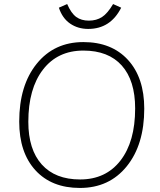

<svg xmlns="http://www.w3.org/2000/svg" viewBox="-20 -921 791 949"><path d="M75 -320Q75 -499 161.5 -606Q248 -713 392 -713Q532 -713 612.5 -625Q693 -537 693 -384Q693 -206 606.5 -99Q520 8 375 8Q235 8 155 -79.5Q75 -167 75 -320ZM648 -385Q648 -523 582 -597Q516 -671 392 -671Q265 -671 192.5 -577Q120 -483 120 -319Q120 -182 186.5 -108Q253 -34 376 -34Q503 -34 575.5 -127.5Q648 -221 648 -385ZM271 -883 312 -901Q332 -855 357 -837Q382 -819 419 -819Q457 -819 484.5 -837Q512 -855 539 -901L579 -883Q526 -778 416 -778Q365 -778 326.5 -804.5Q288 -831 271 -883Z"/></svg>

Font: Iunito ExtraLight
Style: Italic
Weight: 200
Italic angle: -4.541°
Designer: Vernon Adams
Foundry: Vernon Adams
Version: Version 2.001;November 30, 2019;FontCreator 12.0.0.2547 64-b